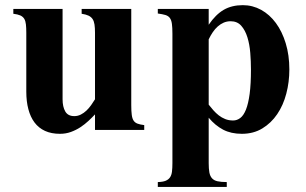

<svg xmlns="http://www.w3.org/2000/svg" viewBox="-20 -509 1197 752"><path d="M544.9 0V-19Q528.8 -21 518.8 -24.7Q508.8 -28.3 503.4 -36.4Q498 -44.4 496.1 -58.8Q494.1 -73.2 494.1 -97.2V-474.1H299.8V-455.1Q316.4 -452.6 326.7 -447.8Q336.9 -442.9 342.5 -434.6Q348.1 -426.3 350.1 -413.1Q352.1 -399.9 352.1 -380.9V-120.1Q345.2 -108.9 336.9 -97.2Q328.6 -85.4 318.6 -75.9Q308.6 -66.4 296.6 -60.3Q284.7 -54.2 271 -54.2Q246.1 -54.2 235.6 -72.5Q225.1 -90.8 225.1 -120.1V-474.1H32.2V-455.1Q49.3 -453.1 59.6 -448.5Q69.8 -443.8 75 -435.3Q80.1 -426.8 81.5 -413.3Q83 -399.9 83 -380.9V-149.9Q83 -111.8 91.1 -81.3Q99.1 -50.8 115.2 -29.3Q131.3 -7.8 156.2 3.7Q181.2 15.1 214.8 15.1Q237.8 15.1 257.8 7.8Q277.8 0.5 294.9 -10.7Q312 -22 326.4 -35.4Q340.8 -48.8 352.1 -61V0Z M1113.3 -236.8Q1113.3 -293 1099.1 -339.4Q1085 -385.7 1060.5 -418.9Q1036.1 -452.1 1002.7 -470.5Q969.2 -488.8 931.2 -488.8Q887.7 -488.8 856.2 -470.5Q824.7 -452.1 797.4 -412.1V-474.1H598.1V-456.1Q616.7 -453.6 627.9 -450.2Q639.2 -446.8 645.3 -438.5Q651.4 -430.2 653.3 -415.5Q655.3 -400.9 655.3 -377V129.9Q655.3 148.9 653.6 162.8Q651.9 176.8 646 185.5Q640.1 194.3 628.9 199Q617.7 203.6 598.1 204.1V223.1H868.2V204.1Q845.7 204.1 831.8 200.9Q817.9 197.8 810.3 189.2Q802.7 180.7 800 166.3Q797.4 151.9 797.4 129.9V-47.9Q822.8 -17.6 853.8 -1.2Q884.8 15.1 927.2 15.1Q972.7 15.1 1007.3 -5.9Q1042 -26.9 1065.7 -61.8Q1089.4 -96.7 1101.3 -142.1Q1113.3 -187.5 1113.3 -236.8ZM962.9 -236.8Q962.9 -179.7 957.8 -141.4Q952.6 -103 943.4 -79.8Q934.1 -56.6 921.1 -46.9Q908.2 -37.1 893.1 -37.1Q876 -37.1 862.1 -42.7Q848.1 -48.3 836.9 -57.1Q825.7 -65.9 815.9 -76.9Q806.2 -87.9 797.4 -99.1V-355Q804.7 -370.1 813.5 -383.1Q822.3 -396 833 -405.5Q843.8 -415 856.2 -420.4Q868.7 -425.8 883.3 -425.8Q909.2 -425.8 924.8 -408.2Q940.4 -390.6 949 -363Q957.5 -335.4 960.2 -302Q962.9 -268.6 962.9 -236.8Z"/></svg>

Font: Galatia SIL
Style: Bold
Weight: 700
Designer: Development by SIL's NRSI team
Version: Version 2.1